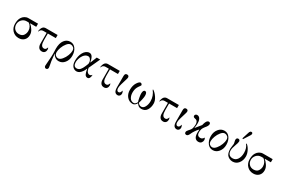

<svg xmlns="http://www.w3.org/2000/svg" viewBox="137 -2247 5954 4045"><g transform="rotate(30 3114.0 -224.0)"><path d="M468 -456V-380H322V-374Q362 -346 401 -286Q440 -226 440 -164Q440 -84 391 -36Q342 12 262 12Q169 12 108.5 -52Q48 -116 48 -214Q48 -309 84 -367Q108 -407 148 -431.5Q188 -456 235 -456ZM225 -64Q300 -64 334 -111.5Q368 -159 368 -222Q368 -272 344.5 -314.5Q321 -357 285 -380H235Q167 -380 121.5 -330.5Q76 -281 76 -216Q76 -150 117.5 -107Q159 -64 225 -64Z M944 -456V-380H750V-222Q750 -142 770.5 -103Q791 -64 837 -64Q883 -64 902 -130Q916 -112 916 -82Q916 -42 893 -15Q870 12 828 12Q774 12 748 -24.5Q722 -61 722 -114V-380H640Q608 -380 586 -362.5Q564 -345 558 -318H548Q548 -341 559 -374Q570 -407 586 -425Q614 -456 658 -456Z M1195 -34Q1242 -34 1287.5 -88Q1333 -142 1357.5 -208Q1382 -274 1382 -319Q1382 -374 1351 -398Q1320 -422 1287 -422Q1241 -422 1197.5 -368.5Q1154 -315 1130 -249Q1106 -183 1106 -137Q1106 -82 1134.5 -58Q1163 -34 1195 -34ZM1236 12Q1186 12 1147 -15.5Q1108 -43 1093 -82L1088 -80L1094 -15Q1099 50 1106 92Q1108 106 1119 160Q1130 214 1130 232Q1130 257 1116.5 269.5Q1103 282 1086 282Q1069 282 1055.5 269.5Q1042 257 1042 232Q1042 215 1051 106.5Q1060 -2 1060 -62Q1060 -82 1058 -134.5Q1056 -187 1056 -188Q1056 -322 1110.5 -395Q1165 -468 1252 -468Q1334 -468 1383 -399Q1432 -330 1432 -228Q1432 -128 1375.5 -58Q1319 12 1236 12Z M1670 10Q1612 10 1572 -36Q1532 -82 1532 -172Q1532 -286 1577 -369Q1602 -416 1639 -442Q1676 -468 1716 -468Q1763 -468 1790.5 -421Q1818 -374 1828 -303L1834 -301L1896 -456H1980L1855 -184Q1863 -124 1888 -94Q1913 -64 1945 -64Q1977 -64 2002 -98Q2002 -52 1986 -20Q1970 12 1938 12Q1894 12 1872.5 -30.5Q1851 -73 1841 -150H1835Q1817 -105 1802 -82Q1742 10 1670 10ZM1642 -46Q1667 -46 1688.5 -56.5Q1710 -67 1725 -85Q1740 -103 1753.5 -125.5Q1767 -148 1777 -173Q1787 -198 1798 -222Q1812 -256 1812 -270Q1812 -306 1802 -329Q1774 -392 1729 -392Q1665 -392 1617 -326Q1588 -285 1574 -236.5Q1560 -188 1560 -157Q1560 -46 1642 -46Z M2456 -456V-380H2262V-222Q2262 -142 2282.5 -103Q2303 -64 2349 -64Q2395 -64 2414 -130Q2428 -112 2428 -82Q2428 -42 2405 -15Q2382 12 2340 12Q2286 12 2260 -24.5Q2234 -61 2234 -114V-380H2152Q2120 -380 2098 -362.5Q2076 -345 2070 -318H2060Q2060 -341 2071 -374Q2082 -407 2098 -425Q2126 -456 2170 -456Z M2628 -468Q2678 -468 2678 -421Q2678 -406 2666 -368L2625 -231Q2606 -170 2606 -126Q2606 -93 2619 -73.5Q2632 -54 2654 -54Q2702 -54 2713 -125Q2724 -118 2731 -99Q2738 -80 2738 -66Q2738 -29 2720 -10Q2701 12 2672 12Q2625 12 2601.5 -22Q2578 -56 2578 -130V-403Q2578 -468 2628 -468Z M3036 12Q2952 12 2896 -52.5Q2840 -117 2840 -218Q2840 -324 2884 -393Q2928 -462 2963 -462Q2977 -462 2990 -447.5Q3003 -433 3003 -423Q3003 -414 2980.5 -384.5Q2958 -355 2944 -327Q2916 -272 2916 -198Q2916 -122 2949.5 -69Q2983 -16 3046 -16Q3088 -16 3119 -78Q3106 -112 3095 -175.5Q3084 -239 3084 -264Q3084 -356 3132 -356Q3180 -356 3180 -266Q3180 -237 3167 -175Q3154 -113 3141 -78Q3153 -55 3175.5 -41.5Q3198 -28 3222 -28Q3275 -28 3306.5 -87.5Q3338 -147 3338 -226Q3338 -355 3255 -458L3264 -467Q3319 -434 3369.5 -359.5Q3420 -285 3420 -214Q3420 -120 3377 -54Q3334 12 3246 12Q3174 12 3134 -56L3130 -58Q3120 -33 3093 -10.5Q3066 12 3036 12Z M3894 -456V-380H3700V-222Q3700 -142 3720.5 -103Q3741 -64 3787 -64Q3833 -64 3852 -130Q3866 -112 3866 -82Q3866 -42 3843 -15Q3820 12 3778 12Q3724 12 3698 -24.5Q3672 -61 3672 -114V-380H3590Q3558 -380 3536 -362.5Q3514 -345 3508 -318H3498Q3498 -341 3509 -374Q3520 -407 3536 -425Q3564 -456 3608 -456Z M4066 -468Q4116 -468 4116 -421Q4116 -406 4104 -368L4063 -231Q4044 -170 4044 -126Q4044 -93 4057 -73.5Q4070 -54 4092 -54Q4140 -54 4151 -125Q4162 -118 4169 -99Q4176 -80 4176 -66Q4176 -29 4158 -10Q4139 12 4110 12Q4063 12 4039.5 -22Q4016 -56 4016 -130V-403Q4016 -468 4066 -468Z M4284 -420Q4284 -442 4299 -455Q4314 -468 4337 -468Q4368 -468 4389.5 -447Q4411 -426 4420.5 -393.5Q4430 -361 4430 -321Q4430 -265 4419 -208L4425 -205L4531 -336Q4536 -358 4540.5 -373Q4545 -388 4553 -408Q4561 -428 4569.5 -440Q4578 -452 4590.5 -460Q4603 -468 4618 -468Q4638 -468 4648 -457Q4658 -446 4658 -428Q4658 -386 4604 -326Q4588 -308 4574.5 -285Q4561 -262 4558 -249Q4547 -210 4547 -173Q4547 -80 4632 -80Q4656 -80 4677 -95Q4698 -110 4708 -134Q4728 -112 4728 -84Q4728 -47 4704.5 -17.5Q4681 12 4633 12Q4582 12 4552.5 -26Q4523 -64 4523 -147Q4523 -198 4527 -218L4521 -220Q4488 -187 4456 -138.5Q4424 -90 4412 -60Q4383 12 4346 12Q4300 12 4300 -32Q4300 -62 4337 -99Q4386 -148 4395 -190Q4406 -242 4406 -280Q4406 -316 4390 -344Q4374 -372 4336 -378Q4284 -386 4284 -420Z M4943 -34Q4990 -34 5035.5 -88Q5081 -142 5105.5 -208Q5130 -274 5130 -319Q5130 -374 5099 -398Q5068 -422 5035 -422Q4989 -422 4945.5 -368.5Q4902 -315 4878 -249Q4854 -183 4854 -137Q4854 -82 4882.5 -58Q4911 -34 4943 -34ZM4984 12Q4902 12 4853 -57Q4804 -126 4804 -228Q4804 -328 4860.5 -398Q4917 -468 5000 -468Q5082 -468 5131 -399Q5180 -330 5180 -228Q5180 -128 5123.5 -58Q5067 12 4984 12Z M5502 -730Q5534 -730 5534 -699Q5534 -688 5531 -679Q5528 -670 5523 -663Q5518 -656 5512 -646L5424 -508L5404 -518L5454 -676Q5459 -693 5463.5 -702.5Q5468 -712 5478 -721Q5488 -730 5502 -730ZM5336 -468Q5357 -468 5367.5 -454.5Q5378 -441 5378 -424Q5378 -391 5348 -313Q5316 -229 5316 -174Q5316 -117 5345 -82.5Q5374 -48 5434 -48Q5506 -48 5547 -110Q5588 -172 5588 -268Q5588 -383 5528 -456L5538 -466Q5587 -432 5623.5 -359.5Q5660 -287 5660 -221Q5660 -125 5606.5 -56.5Q5553 12 5463 12Q5424 12 5385.5 -7.5Q5347 -27 5326 -57Q5292 -107 5292 -207Q5292 -218 5299 -265Q5306 -312 5306 -321Q5306 -342 5299 -366Q5290 -402 5290 -410Q5290 -468 5336 -468Z M6176 -456V-380H6030V-374Q6070 -346 6109 -286Q6148 -226 6148 -164Q6148 -84 6099 -36Q6050 12 5970 12Q5877 12 5816.5 -52Q5756 -116 5756 -214Q5756 -309 5792 -367Q5816 -407 5856 -431.5Q5896 -456 5943 -456ZM5933 -64Q6008 -64 6042 -111.5Q6076 -159 6076 -222Q6076 -272 6052.5 -314.5Q6029 -357 5993 -380H5943Q5875 -380 5829.5 -330.5Q5784 -281 5784 -216Q5784 -150 5825.5 -107Q5867 -64 5933 -64Z"/></g></svg>

Font: Old Standard TT
Style: Regular
Weight: 400
Designer: Alexey Kryukov <alexios@thessalonica.org.ru>
Version: Version 2.2